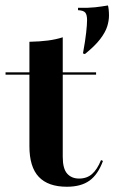

<svg xmlns="http://www.w3.org/2000/svg" viewBox="-20 -689 429 720"><path d="M298.4 -486.3 291.1 -488.7Q300 -537.1 303.2 -567.3Q306.5 -597.6 306.5 -613.7Q306.5 -633.9 299.6 -641.9Q292.7 -650 272.6 -650.8V-659.7Q312.1 -658.9 336.7 -661.7Q361.3 -664.5 384.7 -668.5Q386.3 -664.5 387.5 -653.6Q388.7 -642.7 388.7 -630.6Q388.7 -611.3 381.9 -589.5Q375 -567.7 355.6 -542.3Q336.3 -516.9 298.4 -486.3ZM230.6 11.3Q160.5 11.3 125.4 -25.8Q90.3 -62.9 90.3 -141.1V-208.9H215.3V-100.8Q215.3 -56.5 231.9 -37.9Q248.4 -19.4 276.6 -19.4Q305.6 -19.4 325 -36.3Q344.4 -53.2 358.9 -88.7L366.1 -85.5Q347.6 -34.7 315.7 -11.7Q283.9 11.3 230.6 11.3ZM90.3 -208.9V-532.3Q129.8 -533.1 160.1 -537.1Q190.3 -541.1 215.3 -549.2V-208.9ZM0.8 -408.9V-417.7H340.3V-408.9Z"/></svg>

Font: Playfair 144pt SemiExpanded ExtraBold
Style: Regular
Weight: 800
Width: 6
Designer: Claus Eggers Sørensen
Foundry: Claus Eggers Sørensen
Version: Version 2.203